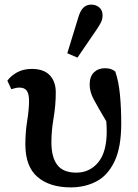

<svg xmlns="http://www.w3.org/2000/svg" viewBox="-20 -799 598 833"><path d="M287 14Q196 14 143 -31Q90 -76 90 -173Q90 -225 98 -275Q106 -325 106 -362Q106 -391 96.5 -405Q87 -419 64 -419Q54 -419 45 -416.5Q36 -414 29 -412L12 -449Q27 -470 54 -485Q81 -500 118 -500Q170 -500 196 -472.5Q222 -445 222 -398Q222 -343 212.5 -287Q203 -231 203 -182Q203 -117 228.5 -83.5Q254 -50 311 -50Q369 -50 406 -94.5Q443 -139 443 -229Q443 -240 442.5 -251.5Q442 -263 441 -273Q404 -335 386.5 -368Q369 -401 369 -432Q369 -467 387.5 -485Q406 -503 435 -503Q450 -503 460.5 -499.5Q471 -496 480 -489Q495 -446 500.5 -387.5Q506 -329 506 -263Q506 -159 476.5 -98Q447 -37 397.5 -11.5Q348 14 287 14ZM272 -568 319 -721Q328 -753 342 -766Q356 -779 375 -779Q397 -779 411 -766.5Q425 -754 425 -733Q425 -717 418.5 -703Q412 -689 398 -669L316 -549Z"/></svg>

Font: Source Serif 4 SmText Semibold
Style: Regular
Weight: 600
Designer: Frank Grießhammer
Foundry: Adobe
Version: Version 4.005;hotconv 1.1.0;makeotfexe 2.6.0